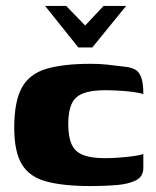

<svg xmlns="http://www.w3.org/2000/svg" viewBox="-20 -620 527 647"><path d="M132 -600H203L267 -534L329 -600H405L291 -460H244ZM287 7Q193 7 136 -8.5Q79 -24 53.5 -66.5Q28 -109 28 -189Q28 -278 53.5 -324.5Q79 -371 136 -388Q193 -405 287 -405Q313 -405 338.5 -402.5Q364 -400 402 -395Q422 -393 435.5 -385.5Q449 -378 456 -359Q463 -340 463 -303Q452 -307 429.5 -310Q407 -313 381.5 -314.5Q356 -316 335 -316Q288 -316 260.5 -305.5Q233 -295 221.5 -270Q210 -245 210 -202Q210 -159 221.5 -133.5Q233 -108 260.5 -97.5Q288 -87 335 -87Q357 -87 382.5 -89Q408 -91 430 -94Q452 -97 463 -101V-54Q463 -25 438.5 -12.5Q414 0 374.5 3.5Q335 7 287 7Z"/></svg>

Font: Genos Thin ExtraBold
Style: Regular
Weight: 800
Version: Version 1.010